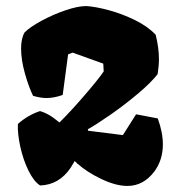

<svg xmlns="http://www.w3.org/2000/svg" viewBox="-20 -610 594 640"><path d="M522.9 -128.4Q522.9 -77.6 495.1 -39.1Q458.5 9.8 404.8 9.8Q366.2 9.8 318.1 -13.2Q270 -36.1 238.3 -64.5L237.8 -63.5L236.3 -66.4L229 -73.2Q218.3 -55.2 215.8 -51.3Q177.7 5.9 113.8 8.3Q93.3 -4.4 75.4 -40.3Q57.6 -76.2 47.9 -119.9Q38.1 -163.6 39.6 -196.8Q73.2 -226.6 113.3 -239.7Q128.4 -235.4 143.3 -226.8Q158.2 -218.3 178.2 -201.7Q213.9 -236.8 260.7 -291Q307.6 -345.2 325.7 -372.1L324.2 -397.9L222.2 -434.6L207 -428.7L189 -293.5Q160.2 -283.2 134.3 -283.2Q116.2 -283.2 90.3 -290.5Q76.2 -318.8 63.2 -364.5Q50.3 -410.2 50.3 -448.2Q50.3 -481.9 62 -502Q80.1 -520 118.4 -540.8Q156.7 -561.5 198.2 -575.7Q239.7 -589.8 267.6 -589.8Q298.8 -587.9 343 -575.9Q387.2 -564 429.9 -543Q472.7 -522 499 -494.1Q509.8 -450.2 509.8 -413.6Q509.8 -390.1 505.4 -362.8Q483.9 -335 440.4 -298.3Q397 -261.7 349.9 -228.8Q302.7 -195.8 272.9 -179.2L273.4 -174.3L389.6 -159.7L433.6 -229L505.9 -215.3Q522.9 -168.9 522.9 -128.4Z"/></svg>

Font: Fruktur
Style: Regular
Weight: 400
Designer: Viktoriya Grabowska
Foundry: Viktoriya Grabowska
Version: Version 1.004; ttfautohint (v1.4.1)